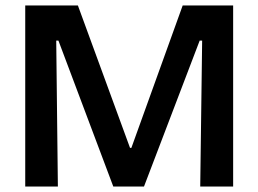

<svg xmlns="http://www.w3.org/2000/svg" viewBox="-20 -680 942 700"><path d="M72 0V-660H264L454 -141H459L646 -660H830V0H710L717 -532H708L505 0H393L193 -532H185L191 0Z"/></svg>

Font: Bricolage Grotesque 28pt SemiBold
Style: Regular
Weight: 600
Version: Version 1.001;gftools[0.9.33.dev8+g029e19f]